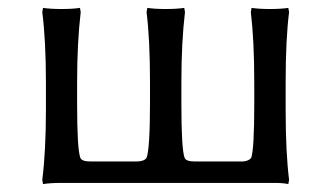

<svg xmlns="http://www.w3.org/2000/svg" viewBox="-20 -460 853 490"><path d="M210.9 -47.9H328.1Q347.7 -47.9 354 -57.1Q362.8 -79.6 362.8 -200.2V-250Q362.8 -359.4 354 -429.2L356 -439.9Q374 -437 402.8 -437Q431.6 -437 450.2 -439.9L452.1 -429.2Q442.9 -351.6 442.9 -250V-194.8Q442.9 -78.6 451.2 -57.1Q455.1 -47.9 477.1 -47.9H600.1Q615.2 -49.3 621.1 -57.1Q628.9 -79.1 628.9 -194.8V-250Q628.9 -356 620.1 -429.2L622.1 -439.9Q640.1 -437 668.9 -437Q697.3 -437 715.8 -439.9L717.8 -429.2Q709 -359.4 709 -250V-180.2Q709 -70.8 717.8 -1L715.8 9.8Q702.6 6.8 681.2 6.8H137.2Q107.9 6.8 89.8 9.8L87.9 -1Q97.2 -74.7 97.2 -180.2V-250Q97.2 -355.5 87.9 -429.2L89.8 -439.9Q108.4 -437 137.2 -437Q166 -437 184.1 -439.9L186 -429.2Q176.8 -351.6 176.8 -250V-194.8Q176.8 -78.6 185.1 -57.1Q189 -47.9 210.9 -47.9Z"/></svg>

Font: Linear Smooth Low Contrast
Style: Regular
Weight: 500
Designer: Philipp H. Poll, Flanker
Foundry: Philipp H. Poll, reworked by Flanker
Version: Version 1.010 | FøM Fix